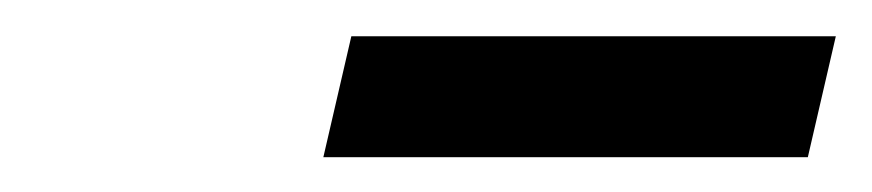

<svg xmlns="http://www.w3.org/2000/svg" viewBox="-20 -653 486 107"><path d="M160.2 -565.4 175.8 -632.8H445.8L430.2 -565.4Z"/></svg>

Font: Acari Sans SemiBold
Style: Italic
Weight: 600
Italic angle: -13°
Designer: Alfredo Marco Pradil and Stefan Peev
Foundry: Hanken Design Co.
Version: Version 1.045;January 11, 2019;FontCreator 11.5.0.2425 64-bi